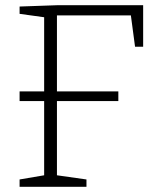

<svg xmlns="http://www.w3.org/2000/svg" viewBox="-20 -715 598 735"><path d="M55 0V-28L149 -44V-328H55V-365H149V-649L55 -662V-690L198 -695H528V-536H497L481 -656H198V-365H433V-328H198V-44L311 -28V0Z"/></svg>

Font: Bitter Light
Style: Regular
Weight: 300
Designer: Sol Matas, and Bitter project Authors
Foundry: Sol Matas
Version: Version 2.001